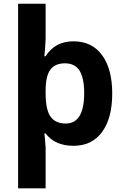

<svg xmlns="http://www.w3.org/2000/svg" viewBox="-20 -780 673 1040"><path d="M227.1 -274.9Q227.1 -187.5 252.9 -149.4Q278.8 -111.3 335.9 -110.8Q436 -110.8 436 -275.9Q436 -356.9 411.1 -397Q385.7 -437 332 -437Q278.3 -437 252.9 -402.8Q227.5 -368.7 227.1 -291ZM533.2 -481Q587.9 -406.2 587.9 -273.4Q587.9 -140.6 533.2 -65.4Q478.5 9.8 378.4 9.8Q277.8 9.8 227.1 -57.1H220.2L223.6 -26.9L227.1 19V240.2H78.1V-759.8H227.1V-568.8L223.6 -510.3L220.2 -475.1H227.1Q277.3 -556.2 377.9 -556.2Q478.5 -556.2 533.2 -481Z"/></svg>

Font: OpenSansHebrew-Bold
Style: Bold
Weight: 700
Foundry: Ascender Corporation, Yanek Iontef
Version: Version 2.001;PS 002.001;hotconv 1.0.70;makeotf.lib2.5.58329